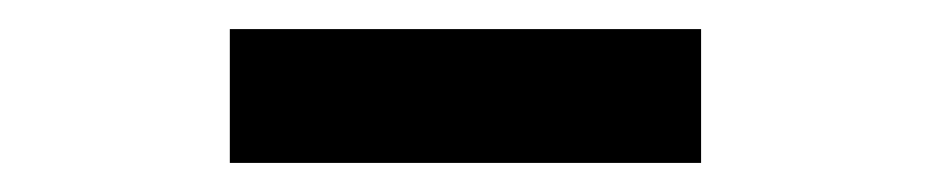

<svg xmlns="http://www.w3.org/2000/svg" viewBox="-20 -813 640 132"><path d="M138 -701V-793H462V-701Z"/></svg>

Font: Victor Mono Thin
Style: Regular
Weight: 100
Monospace: yes
Designer: Rune Bjørnerås
Version: Version 1.561;gftools[0.9.30]